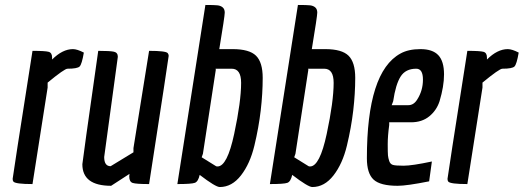

<svg xmlns="http://www.w3.org/2000/svg" viewBox="-20 -742 2111 774"><path d="M34 -10Q31 -14 31 -21Q31 -28 111 -537Q163 -537 176.5 -533Q190 -529 190 -510V-502Q232 -544 274 -544Q291 -544 318 -530Q310 -483 301 -474Q292 -465 252 -465Q240 -465 172 -409V-389L111 0Q42 0 34 -10Z M656 -528Q660 -523 660 -517Q660 -511 581 0Q529 0 515 -4.5Q501 -9 501 -31L502 -41L428 7Q312 7 312 -80Q312 -88 376 -537Q424 -537 439.5 -533.5Q455 -530 455 -513L400 -109Q400 -72 426 -72L518 -128V-145L581 -537Q648 -537 656 -528Z M864 -544H918Q985 -544 1012 -517.5Q1039 -491 1039 -428Q1039 -365 1031 -296.5Q1023 -228 1005.5 -155Q988 -82 951.5 -35Q915 12 866 12Q849 12 785 -37Q779 -10 765.5 -5Q752 0 695 0L808 -722Q844 -722 857 -720.5Q870 -719 878 -712Q886 -705 886 -691Q886 -677 864 -544ZM849 -465Q849 -464 850 -461L798 -122L793 -108L851 -72Q853 -71 857 -71Q896 -71 924 -202Q952 -333 952 -408Q952 -465 914 -465Z M1237 -544H1291Q1358 -544 1385 -517.5Q1412 -491 1412 -428Q1412 -365 1404 -296.5Q1396 -228 1378.5 -155Q1361 -82 1324.5 -35Q1288 12 1239 12Q1222 12 1158 -37Q1152 -10 1138.5 -5Q1125 0 1068 0L1181 -722Q1217 -722 1230 -720.5Q1243 -719 1251 -712Q1259 -705 1259 -691Q1259 -677 1237 -544ZM1222 -465Q1222 -464 1223 -461L1171 -122L1166 -108L1224 -72Q1226 -71 1230 -71Q1269 -71 1297 -202Q1325 -333 1325 -408Q1325 -465 1287 -465Z M1583 7Q1513 7 1486 -18Q1459 -43 1459 -104Q1459 -452 1594 -526Q1626 -544 1675 -544Q1724 -544 1747 -519.5Q1770 -495 1770 -442Q1770 -394 1752 -334Q1740 -297 1710.5 -273Q1681 -249 1637 -249H1549V-238Q1543 -194 1543 -160Q1543 -126 1544 -115.5Q1545 -105 1549 -93Q1553 -81 1563 -77.5Q1573 -74 1607 -74Q1641 -74 1721 -91L1710 -11Q1620 7 1583 7ZM1626 -318Q1648 -318 1662 -341Q1685 -377 1685 -421Q1685 -465 1658 -465Q1615 -465 1595 -433.5Q1575 -402 1565 -334L1559 -318Z M1787 -10Q1784 -14 1784 -21Q1784 -28 1864 -537Q1916 -537 1929.5 -533Q1943 -529 1943 -510V-502Q1985 -544 2027 -544Q2044 -544 2071 -530Q2063 -483 2054 -474Q2045 -465 2005 -465Q1993 -465 1925 -409V-389L1864 0Q1795 0 1787 -10Z"/></svg>

Font: Economica
Style: Bold Italic
Weight: 700
Designer: Vicente Lamonaca
Foundry: Vicente Lamonaca
Version: Version 1.100